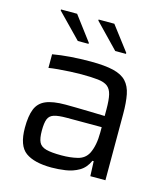

<svg xmlns="http://www.w3.org/2000/svg" viewBox="-109 -803 786 897"><g transform="rotate(15 284.5 -354.5)"><path d="M223 8Q139 8 97 -22.5Q55 -53 55 -140Q55 -197 68.5 -230.5Q82 -264 116 -278.5Q150 -293 211 -293Q225 -293 258 -292.5Q291 -292 330 -291Q369 -290 401 -289V-321Q401 -366 395 -391.5Q389 -417 373 -429.5Q357 -442 326 -445.5Q295 -449 245 -449Q222 -449 192 -447.5Q162 -446 134 -443.5Q106 -441 89 -438V-504Q169 -518 273 -518Q341 -518 382.5 -508Q424 -498 445.5 -475Q467 -452 474.5 -414Q482 -376 482 -321V0H409L406 -72H400Q384 -36 354.5 -19Q325 -2 290 3Q255 8 223 8ZM253 -59Q296 -59 330.5 -67.5Q365 -76 381 -106Q401 -146 401 -209V-235H231Q192 -235 171 -228.5Q150 -222 142.5 -203.5Q135 -185 135 -147Q135 -110 144 -91.5Q153 -73 178.5 -66Q204 -59 253 -59ZM422 -595H370L257 -712V-717H333L422 -600ZM241 -595H189L75 -712V-717H153L241 -600Z"/></g></svg>

Font: Saira
Style: Regular
Weight: 400
Designer: Hector Gatti with collaboration of the Omnibus-Type team
Foundry: Omnibus-Type
Version: Version 1.100; ttfautohint (v1.8.3)